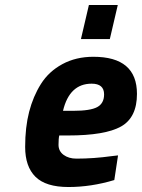

<svg xmlns="http://www.w3.org/2000/svg" viewBox="-20 -739 570 771"><path d="M287 -102Q356 -102 428 -112L454 -115L439 -16Q346 12 255 12Q164 12 122.5 -29Q81 -70 81 -149Q81 -228 97 -290Q113 -352 144.5 -402Q176 -452 230.5 -481.5Q285 -511 355 -511Q530 -511 530 -362Q530 -267 466 -231Q402 -195 253 -195H218Q215 -183 215 -157.5Q215 -132 235.5 -117Q256 -102 287 -102ZM274 -294Q343 -294 370.5 -309Q398 -324 398 -360Q398 -403 348 -403Q259 -403 233 -294ZM305 -582 337 -719H453L421 -582Z"/></svg>

Font: Titillium Web
Style: Bold Italic
Weight: 700
Italic angle: -13°
Version: Version 1.001;PS 57.000;hotconv 1.0.70;makeotf.lib2.5.55311